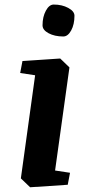

<svg xmlns="http://www.w3.org/2000/svg" viewBox="-20 -791 384 822"><path d="M162.1 -682.6Q162.1 -718.8 176.3 -745.1Q190.4 -771.5 210 -771.5Q245.6 -771.5 272.2 -757.1Q298.8 -742.7 298.8 -723.6Q298.8 -686.5 284.7 -660.6Q270.5 -634.8 251 -634.8Q213.9 -634.8 188 -648.7Q162.1 -662.6 162.1 -682.6ZM76.2 -529.8 237.8 -540.5 277.3 -502.4 215.8 -61 279.8 -51.3 270 0 108.9 10.7 69.3 -27.3 130.4 -468.8 66.4 -478.5Z"/></svg>

Font: NoticiaText-BoldItalic
Style: Bold Italic
Weight: 700
Italic angle: -8°
Designer: JM Sole
Foundry: JM Sole
Version: Version 1.003